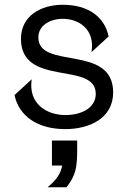

<svg xmlns="http://www.w3.org/2000/svg" viewBox="-20 -532 540 806"><path d="M244 -453C312 -453 380 -408 364 -313L436 -379C419 -462 349 -512 244 -512C152 -512 68 -466 68 -369C68 -164 382 -277 382 -138C382 -79 322 -49 255 -49C175 -49 98 -97 113 -199L41 -133C59 -46 136 10 254 10C355 10 455 -35 455 -144C455 -349 141 -237 141 -375C141 -424 188 -453 244 -453ZM198 163H241C235 195 219 222 180 254H259C299 204 304 169 304 94V58H198Z"/></svg>

Font: Absans
Style: Regular
Weight: 400
Designer: Valerio Monopoli
Version: Version 1.200;Glyphs 3.2 (3217)